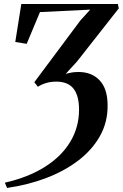

<svg xmlns="http://www.w3.org/2000/svg" viewBox="-20 -763 619 968"><path d="M15.5 184.5 4.5 158Q123 131 206.5 78.2Q290 25.5 334.2 -48Q378.5 -121.5 378.5 -210.5Q378.5 -280 350.8 -315.8Q323 -351.5 263.5 -351.5Q237.5 -351.5 213.8 -344.8Q190 -338 171 -325.5L153 -348.5L385 -659.5L435 -714.5L181.5 -702L114.5 -542L57 -551.5L87.5 -743H574L579 -721L368 -452.5L311.5 -391Q326.5 -395 341.5 -397.5Q356.5 -400 376.5 -400Q442.5 -400 482.2 -358Q522 -316 522.5 -233Q523.5 -147.5 484 -77.2Q444.5 -7 374.8 46.2Q305 99.5 213 134.5Q121 169.5 15.5 184.5Z"/></svg>

Font: Merriweather 144pt SemiBold
Style: Italic
Weight: 600
Italic angle: -7.8°
Version: Version 2.101